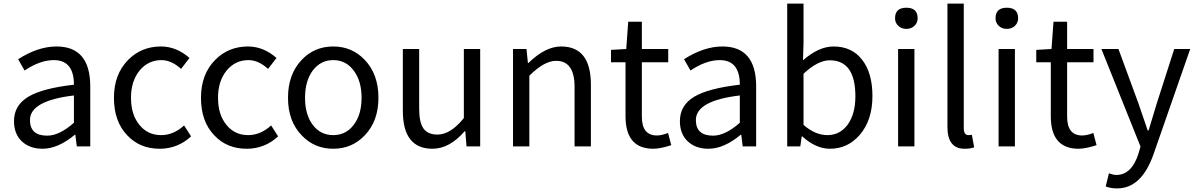

<svg xmlns="http://www.w3.org/2000/svg" viewBox="-20 -816 6666 1070"><path d="M103 -27Q58 -69 58 -141Q58 -229 138 -277Q217 -324 392 -344Q392 -481 280 -481Q203 -481 117 -423L81 -486Q192 -557 295 -557Q483 -557 483 -334V0H408L400 -65H397Q303 13 217 13Q147 13 103 -27ZM392 -132V-284Q147 -255 147 -147Q147 -60 243 -60Q311 -60 392 -132Z M689 -62Q615 -139 615 -271Q615 -402 694 -482Q768 -557 877 -557Q963 -557 1036 -493L989 -432Q935 -481 880 -481Q806 -481 758 -423Q710 -364 710 -271Q710 -177 757 -120Q803 -63 878 -63Q947 -63 1006 -117L1045 -56Q970 13 870 13Q759 13 689 -62Z M1174 -62Q1100 -139 1100 -271Q1100 -402 1179 -482Q1253 -557 1362 -557Q1448 -557 1521 -493L1474 -432Q1420 -481 1365 -481Q1291 -481 1243 -423Q1195 -364 1195 -271Q1195 -177 1242 -120Q1288 -63 1363 -63Q1432 -63 1491 -117L1530 -56Q1455 13 1355 13Q1244 13 1174 -62Z M1661 -62Q1585 -141 1585 -271Q1585 -402 1661 -482Q1732 -557 1837 -557Q1942 -557 2013 -482Q2089 -402 2089 -271Q2089 -141 2013 -62Q1942 13 1837 13Q1732 13 1661 -62ZM1951 -120Q1995 -177 1995 -271Q1995 -365 1951 -423Q1908 -481 1837 -481Q1767 -481 1723 -423Q1680 -365 1680 -271Q1680 -177 1723 -120Q1766 -63 1837 -63Q1908 -63 1951 -120Z M2225 -199V-543H2316V-210Q2316 -134 2340 -100Q2364 -66 2418 -66Q2491 -66 2565 -158V-543H2656V0H2580L2573 -85H2570Q2485 13 2390 13Q2225 13 2225 -199Z M2839 -543H2914L2922 -465H2925Q3019 -557 3107 -557Q3273 -557 3273 -344V0H3182V-332Q3182 -477 3079 -477Q3013 -477 2930 -394V0H2839Z M3466 -168V-469H3385V-538L3470 -543L3481 -695H3557V-543H3704V-469H3557V-166Q3557 -61 3641 -61Q3667 -61 3703 -75L3721 -7Q3659 13 3621 13Q3466 13 3466 -168Z M3814 -27Q3769 -69 3769 -141Q3769 -229 3849 -277Q3928 -324 4103 -344Q4103 -481 3991 -481Q3914 -481 3828 -423L3792 -486Q3903 -557 4006 -557Q4194 -557 4194 -334V0H4119L4111 -65H4108Q4014 13 3928 13Q3858 13 3814 -27ZM4103 -132V-284Q3858 -255 3858 -147Q3858 -60 3954 -60Q4022 -60 4103 -132Z M4451 -56H4448L4440 0H4367V-796H4458V-578L4455 -480Q4543 -557 4625 -557Q4729 -557 4786 -481Q4842 -408 4842 -281Q4842 -146 4771 -64Q4704 13 4606 13Q4526 13 4451 -56ZM4703 -120Q4747 -180 4747 -279Q4747 -480 4604 -480Q4538 -480 4458 -405V-120Q4523 -63 4591 -63Q4660 -63 4703 -120Z M4985 -543H5076V0H4985ZM4986 -672Q4968 -689 4968 -714Q4968 -773 5031 -773Q5094 -773 5094 -714Q5094 -689 5076 -672Q5058 -655 5031 -655Q5004 -655 4986 -672Z M5260 -108V-796H5351V-102Q5351 -63 5377 -63Q5386 -63 5396 -65L5409 5Q5388 13 5356 13Q5260 13 5260 -108Z M5545 -543H5636V0H5545ZM5546 -672Q5528 -689 5528 -714Q5528 -773 5591 -773Q5654 -773 5654 -714Q5654 -689 5636 -672Q5618 -655 5591 -655Q5564 -655 5546 -672Z M5836 -168V-469H5755V-538L5840 -543L5851 -695H5927V-543H6074V-469H5927V-166Q5927 -61 6011 -61Q6037 -61 6073 -75L6091 -7Q6029 13 5991 13Q5836 13 5836 -168Z M6142 223 6160 150Q6185 159 6201 159Q6286 159 6324 42L6336 1L6118 -543H6213L6324 -241Q6362 -128 6376 -89H6381L6427 -241L6524 -543H6613L6408 45Q6341 234 6206 234Q6169 234 6142 223Z"/></svg>

Font: Noto Sans Tobesmart edit
Style: Regular
Weight: 400
Designer: Ryoko NISHIZUKA  (kana & ideographs); Paul D. Hunt (Latin, Greek & Cyrillic); Wenlong ZHANG  (bopomofo); Sandoll Communi
Foundry: Adobe Systems Incorporated
Version: Version 1.005 Oct 7, 2021